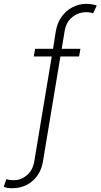

<svg xmlns="http://www.w3.org/2000/svg" viewBox="-104 -780 526 1004"><path d="M316.4 -524.9 309.6 -484.9H211.9L120.6 64Q113.3 108.4 90.6 139.6Q67.9 170.9 34.4 187.5Q1 204.1 -38.6 204.1Q-51.8 204.6 -62.5 202.9Q-73.2 201.2 -84.5 197.3L-70.8 156.7Q-62.5 159.7 -51.5 161.1Q-40.5 162.6 -31.2 162.1Q5.4 162.6 36.4 136.5Q67.4 110.4 75.2 64L166.5 -484.9H72.8L79.6 -524.9H173.3L188 -617.2Q195.8 -662.1 219.2 -693.8Q242.7 -725.6 276.1 -742.7Q309.6 -759.8 347.2 -759.8Q362.3 -759.8 376.7 -757.3Q391.1 -754.9 401.9 -751L383.3 -710.4Q376 -712.9 367.4 -714.6Q358.9 -716.3 347.2 -716.3Q306.2 -716.3 273.9 -690.4Q241.7 -664.6 233.9 -617.2L218.8 -524.9Z"/></svg>

Font: Inter 18pt ExtraLight
Style: Italic
Weight: 250
Italic angle: -9.3988°
Designer: Rasmus Andersson
Foundry: rsms
Version: Version 4.001;git-66647c0bb